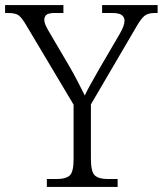

<svg xmlns="http://www.w3.org/2000/svg" viewBox="-28 -734 639 754"><path d="M156 0V-31H195Q230 -31 245.5 -44.5Q261 -58 261 -109V-323L75 -635Q58 -664 45.5 -673.5Q33 -683 3 -683H-8V-714H221V-683H188Q162 -683 154 -675.5Q146 -668 146 -657Q146 -646 152 -633Q158 -620 166 -607L243 -476Q261 -445 276.5 -415Q292 -385 305 -359Q313 -377 328 -403.5Q343 -430 361 -462L441 -599Q461 -633 461 -652Q461 -667 450 -675Q439 -683 412 -683H373V-714H591V-683H580Q553 -683 539 -671.5Q525 -660 504 -623L329 -324V-111Q329 -59 344.5 -45Q360 -31 395 -31H434V0Z"/></svg>

Font: Noto Serif Hentaigana Light
Style: Regular
Weight: 300
Designer: Kazuhiro Yamada
Foundry: nipponia
Version: Version 1.000; ttfautohint (v1.8.4.7-5d5b)